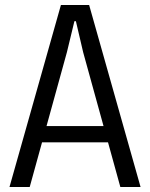

<svg xmlns="http://www.w3.org/2000/svg" viewBox="-20 -749 600 769"><path d="M18 0 224 -729H337L543 0H462L313 -540L284 -664H278L248 -540L99 0ZM139 -179 150 -244H410L422 -179Z"/></svg>

Font: Mona Sans SemiCondensed
Style: Regular
Weight: 400
Width: 4
Designer: Deni Anggara
Foundry: GitHub
Version: Version 2.000